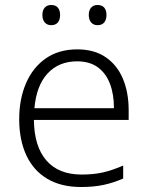

<svg xmlns="http://www.w3.org/2000/svg" viewBox="-20 -740 592 770"><path d="M290 -542Q358 -542 404 -510.5Q450 -479 473 -424Q496 -369 496 -298V-259H116Q117 -153 166 -96.5Q215 -40 307 -40Q356 -40 393 -48.5Q430 -57 474 -76V-24Q435 -7 395.5 1.5Q356 10 305 10Q225 10 169.5 -23Q114 -56 85.5 -117.5Q57 -179 57 -262Q57 -343 84.5 -406.5Q112 -470 164 -506Q216 -542 290 -542ZM289 -494Q216 -494 171 -445.5Q126 -397 118 -306H437Q437 -362 421 -404Q405 -446 372.5 -470Q340 -494 289 -494ZM150 -680Q150 -699 159.5 -709.5Q169 -720 185 -720Q203 -720 212 -709.5Q221 -699 221 -680Q221 -661 212 -650Q203 -639 185 -639Q169 -639 159.5 -650Q150 -661 150 -680ZM336 -680Q336 -699 345.5 -709.5Q355 -720 371 -720Q389 -720 398 -709.5Q407 -699 407 -680Q407 -661 398 -650Q389 -639 371 -639Q355 -639 345.5 -650Q336 -661 336 -680Z"/></svg>

Font: Noto Sans Hebrew Light
Style: Regular
Weight: 300
Designer: Monotype Design Team
Foundry: Monotype Imaging Inc.
Version: Version 2.003